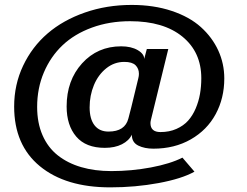

<svg xmlns="http://www.w3.org/2000/svg" viewBox="-20 -767 1023 795"><path d="M785.2 -56.2Q732.9 -26.9 636.7 -9Q540.5 8.8 436.5 8.8Q251.5 8.8 145 -78.9Q38.6 -166.5 38.6 -325.7Q38.6 -416.5 75.7 -494.9Q112.8 -573.2 177 -628.4Q241.2 -683.6 331.5 -715.1Q421.9 -746.6 524.9 -746.6Q616.7 -746.6 690.7 -721.9Q764.6 -697.3 811.8 -654.8Q858.9 -612.3 883.8 -557.9Q908.7 -503.4 908.7 -442.4Q908.7 -360.4 873 -294.4Q837.4 -228.5 770 -189.9Q702.6 -151.4 615.2 -151.4Q578.6 -151.4 552.7 -164.1Q526.9 -176.8 525.9 -206.5V-209.5Q514.2 -184.6 484.9 -169.7Q455.6 -154.8 414.1 -154.8Q335.4 -154.8 295.7 -201.4Q255.9 -248 255.9 -326.2Q255.9 -434.1 319.8 -504.6Q383.8 -575.2 481.9 -575.2Q522.9 -575.2 550 -559.6Q577.1 -543.9 577.1 -522.9L587.9 -564H676.8L605 -271Q603 -263.2 603 -257.3Q603 -220.2 644.5 -220.2Q681.2 -220.2 710.4 -233.2Q739.7 -246.1 758.8 -267.3Q777.8 -288.6 790.3 -317.9Q802.7 -347.2 808.1 -378.2Q813.5 -409.2 813.5 -443.4Q813.5 -551.3 735.4 -615.2Q657.2 -679.2 518.6 -679.2Q433.1 -679.2 360.8 -652.8Q288.6 -626.5 239 -579.6Q189.5 -532.7 161.6 -467Q133.8 -401.4 133.8 -324.2Q133.8 -258.3 156 -207.3Q178.2 -156.2 219.2 -123.8Q260.3 -91.3 316.2 -75Q372.1 -58.6 440.9 -58.6Q524.4 -58.6 605 -73.7Q685.5 -88.9 735.4 -114.3ZM429.2 -222.2Q498 -222.2 511.7 -276.9Q515.1 -286.1 552.7 -442.9Q555.2 -452.6 555.2 -461.4Q555.2 -482.9 541.3 -496.8Q527.3 -510.7 494.6 -510.7Q453.1 -510.7 419.9 -484.1Q386.7 -457.5 368.9 -414.6Q351.1 -371.6 351.1 -322.3Q351.1 -274.4 371.3 -248.3Q391.6 -222.2 429.2 -222.2Z"/></svg>

Font: Epilogue SemiBold
Style: Regular
Weight: 600
Designer: Tyler Finck
Foundry: Etcetera Type Co
Version: Version 2.112